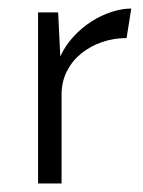

<svg xmlns="http://www.w3.org/2000/svg" viewBox="-20 -429 334 449"><path d="M276 -340Q246 -340 218.5 -330.5Q191 -321 170 -304Q149 -287 136.5 -262.5Q124 -238 124 -208V0H69V-400H116L121 -297Q133 -323 152 -343.5Q171 -364 193.5 -378.5Q216 -393 240.5 -401Q265 -409 287 -409Z"/></svg>

Font: Josefin Sans
Style: Regular
Weight: 400
Designer: Santiago Orozco
Foundry: Typemade
Version: Version 1.0